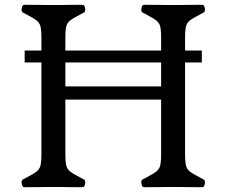

<svg xmlns="http://www.w3.org/2000/svg" viewBox="-20 -781 946 802"><path d="M83 -570H823V-520H83ZM153 -623Q153 -650 150.5 -664.5Q148 -679 140.5 -688Q133 -697 117.5 -706Q102 -715 75 -729Q68 -733 71 -747Q74 -761 81 -761Q129 -761 147.5 -760.5Q166 -760 181 -760H225Q240 -760 258.5 -760.5Q277 -761 325 -761Q333 -761 335.5 -747Q338 -733 331 -729Q304 -715 288.5 -706Q273 -697 265.5 -688Q258 -679 255.5 -664.5Q253 -650 253 -623V-138Q253 -111 255.5 -96Q258 -81 265.5 -72Q273 -63 288.5 -54Q304 -45 331 -31Q338 -27 335.5 -13Q333 1 325 1Q277 1 258.5 0.5Q240 0 225 0H181Q166 0 147.5 0.5Q129 1 81 1Q74 1 71 -13Q68 -27 75 -31Q102 -45 117.5 -54Q133 -63 140.5 -72Q148 -81 150.5 -96Q153 -111 153 -138ZM653 -623Q653 -650 650.5 -664.5Q648 -679 640.5 -688Q633 -697 617.5 -706Q602 -715 575 -729Q568 -733 571 -747Q574 -761 581 -761Q629 -761 647.5 -760.5Q666 -760 681 -760H725Q740 -760 758.5 -760.5Q777 -761 825 -761Q833 -761 835.5 -747Q838 -733 831 -729Q804 -715 788.5 -706Q773 -697 765.5 -688Q758 -679 755.5 -664.5Q753 -650 753 -623V-138Q753 -111 755.5 -96Q758 -81 765.5 -72Q773 -63 788.5 -54Q804 -45 831 -31Q838 -27 835.5 -13Q833 1 825 1Q777 1 758.5 0.5Q740 0 725 0H681Q666 0 647.5 0.5Q629 1 581 1Q574 1 571 -13Q568 -27 575 -31Q602 -45 617.5 -54Q633 -63 640.5 -72Q648 -81 650.5 -96Q653 -111 653 -138ZM199 -420H689V-365H199Z"/></svg>

Font: Anvers
Style: Regular
Weight: 400
Designer: Ishtar van Looy
Version: Version 1.000